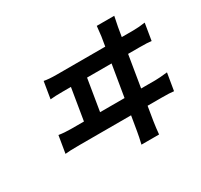

<svg xmlns="http://www.w3.org/2000/svg" viewBox="-164 -970 1294 1236"><g transform="rotate(-30 483.0 -352.0)"><path d="M101.6 -142 122.9 -269.9Q163.7 -263.1 215.6 -263.1H308.6L347.3 -497.9H288.4Q226.6 -497.9 193.9 -494L214.5 -619Q248.6 -611.9 307.2 -611.9H668.3L679.7 -681.1Q682.2 -696.7 687.9 -755H817.8Q807.9 -709.9 802.9 -681.1L791.2 -611.9H875.4Q919 -611.9 965.6 -619L945 -494Q918.7 -497.9 856.5 -497.9H772.4L733.7 -263.1H839.5Q869 -263.1 929.7 -269.9L908.4 -142Q882.1 -146 820.3 -146H714.1L696.7 -40.1Q689.6 6 685.7 51.1H554.7Q567.1 -0.4 573.2 -38L591.3 -146H196Q134.2 -146 101.6 -142ZM428.6 -263.1H610.4L649.5 -497.9H467.3Z"/></g></svg>

Font: Karasuma Gothic
Style: Bold Italic
Weight: 700
Italic angle: 9.39998°
Designer: Rasmus Andersson / Ryoko Nishizuka
Foundry: Genbu
Version: Version 1.00